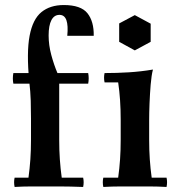

<svg xmlns="http://www.w3.org/2000/svg" viewBox="-20 -740 707 762"><path d="M352 -598H247Q251 -639 243.5 -660Q236 -681 216 -681Q195 -681 184 -660Q173 -639 173 -599Q173 -561 183.5 -522Q194 -483 208 -450L215 -408V-185Q215 -144 217.5 -107.5Q220 -71 225 -35H310Q314 -17 310 2Q255 0 221 0Q187 0 159 0Q131 0 101 0Q71 0 38 2Q34 -17 38 -35H93Q98 -71 100.5 -107.5Q103 -144 103 -185V-270Q103 -305 102 -340Q101 -375 96 -418Q85 -532 97.5 -598Q110 -664 144.5 -692Q179 -720 233 -720Q301 -720 327 -687.5Q353 -655 352 -598ZM330 -408H33Q29 -429 33 -450H330Q334 -429 330 -408ZM641 -35Q645 -17 641 2Q607 0 575.5 0Q544 0 516 0Q488 0 456.5 0Q425 0 390 2Q386 -17 390 -35H449Q454 -71 456.5 -107.5Q459 -144 459 -185V-265Q459 -346 449 -413H395Q391 -432 395 -450Q443 -450 491.5 -453Q540 -456 587 -464Q581 -441 578 -404.5Q575 -368 573.5 -330.5Q572 -293 572 -265V-185Q572 -144 574.5 -107.5Q577 -71 582 -35ZM515 -680 578 -646V-574L515 -540L453 -574V-647Z"/></svg>

Font: Poltawski Nowy SemiBold
Style: Regular
Weight: 600
Version: Version 1.001;gftools[0.9.25]